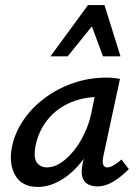

<svg xmlns="http://www.w3.org/2000/svg" viewBox="-20 -729 551 757"><path d="M129 8Q66 8 40 -38Q14 -84 27 -149Q38 -204 71 -253.5Q104 -303 154.5 -341Q205 -379 267.5 -401Q330 -423 400 -423Q418 -423 430 -421.5Q442 -420 453 -418L387 -111Q379 -69 403 -69Q414 -69 428.5 -77.5Q443 -86 459 -100L488 -62Q452 -27 422.5 -10.5Q393 6 364 6Q342 6 326 -3Q310 -12 304.5 -32Q299 -52 306 -85L341 -243L389 -277Q374 -215 347 -162.5Q320 -110 284.5 -71.5Q249 -33 209 -12.5Q169 8 129 8ZM165 -69Q192 -69 219 -86.5Q246 -104 270 -133.5Q294 -163 312 -200.5Q330 -238 339 -278L360 -381L407 -344Q399 -346 390 -346.5Q381 -347 372 -347Q321 -347 278 -332.5Q235 -318 202.5 -292Q170 -266 148.5 -229.5Q127 -193 119 -149Q112 -105 126 -87Q140 -69 165 -69ZM179 -507 327 -709H392L364 -652L247 -507ZM386 -507 333 -650 327 -709H392L455 -507Z"/></svg>

Font: Ysabeau SemiBold
Style: Italic
Weight: 600
Italic angle: -12°
Designer: Christian Thalmann (Catharsis Fonts)
Version: Version 2.002